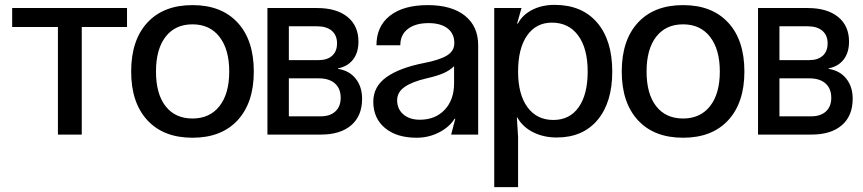

<svg xmlns="http://www.w3.org/2000/svg" viewBox="-20 -553 3547 789"><path d="M502 -442H316V0H218V-442H30V-520H502Z M1023 -259Q1023 -131 956.5 -59Q890 13 771 13Q652 13 585.5 -59Q519 -131 519 -259Q519 -388 585.5 -460Q652 -532 771 -532Q890 -532 956.5 -460Q1023 -388 1023 -259ZM771 -66Q842 -66 882 -117Q922 -168 922 -259Q922 -350 882 -401.5Q842 -453 771 -453Q700 -453 660.5 -402Q621 -351 621 -259Q621 -167 660.5 -116.5Q700 -66 771 -66Z M1079 -520H1283Q1363 -520 1408 -483.5Q1453 -447 1453 -382Q1453 -337 1431 -308.5Q1409 -280 1369 -272V-270Q1415 -263 1441.5 -230Q1468 -197 1468 -147Q1468 -77 1423.5 -38.5Q1379 0 1299 0H1079ZM1298 -75Q1336 -75 1358 -95Q1380 -115 1380 -151Q1380 -189 1356.5 -210Q1333 -231 1290 -231H1167V-75ZM1290 -306Q1325 -306 1345 -324Q1365 -342 1365 -375Q1365 -408 1343.5 -426.5Q1322 -445 1283 -445H1167V-306Z M1514 -135Q1514 -197 1567.5 -235.5Q1621 -274 1722 -294Q1785 -306 1816 -324.5Q1847 -343 1847 -376Q1847 -415 1819 -436.5Q1791 -458 1741 -458Q1687 -458 1656 -434Q1625 -410 1625 -367H1527Q1527 -445 1582.5 -488.5Q1638 -532 1738 -532Q1836 -532 1890.5 -488.5Q1945 -445 1945 -367V0H1834L1851 -65H1848Q1826 -30 1783.5 -8.5Q1741 13 1692 13Q1610 13 1562 -27Q1514 -67 1514 -135ZM1705 -61Q1769 -61 1807.5 -102Q1846 -143 1846 -211V-281Q1829 -264 1803 -252.5Q1777 -241 1733 -231Q1673 -217 1642.5 -195.5Q1612 -174 1612 -141Q1612 -105 1637.5 -83Q1663 -61 1705 -61Z M2496 -259Q2496 -132 2435.5 -60Q2375 12 2268 12Q2214 12 2171 -9.5Q2128 -31 2106 -70H2104L2109 10V216H2011V-520H2123L2105 -456H2108Q2127 -492 2167 -512.5Q2207 -533 2259 -533Q2371 -533 2433.5 -460.5Q2496 -388 2496 -259ZM2254 -60Q2321 -60 2358 -112.5Q2395 -165 2395 -259Q2395 -354 2356 -407Q2317 -460 2248 -460Q2183 -460 2146 -407Q2109 -354 2109 -259Q2109 -165 2147.5 -112.5Q2186 -60 2254 -60Z M3039 -259Q3039 -131 2972.5 -59Q2906 13 2787 13Q2668 13 2601.5 -59Q2535 -131 2535 -259Q2535 -388 2601.5 -460Q2668 -532 2787 -532Q2906 -532 2972.5 -460Q3039 -388 3039 -259ZM2787 -66Q2858 -66 2898 -117Q2938 -168 2938 -259Q2938 -350 2898 -401.5Q2858 -453 2787 -453Q2716 -453 2676.5 -402Q2637 -351 2637 -259Q2637 -167 2676.5 -116.5Q2716 -66 2787 -66Z M3095 -520H3299Q3379 -520 3424 -483.5Q3469 -447 3469 -382Q3469 -337 3447 -308.5Q3425 -280 3385 -272V-270Q3431 -263 3457.5 -230Q3484 -197 3484 -147Q3484 -77 3439.5 -38.5Q3395 0 3315 0H3095ZM3314 -75Q3352 -75 3374 -95Q3396 -115 3396 -151Q3396 -189 3372.5 -210Q3349 -231 3306 -231H3183V-75ZM3306 -306Q3341 -306 3361 -324Q3381 -342 3381 -375Q3381 -408 3359.5 -426.5Q3338 -445 3299 -445H3183V-306Z"/></svg>

Font: Non Bureau
Style: Regular
Weight: 400
Designer: Jona Saucedo
Foundry: Non Foundry
Version: Version 1.000; ttfautohint (v1.8.4)